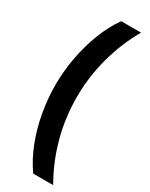

<svg xmlns="http://www.w3.org/2000/svg" viewBox="-264 -848 889 1139"><g transform="rotate(30 180.5 -278.0)"><path d="M47 -280Q47 -373 64.5 -467Q82 -561 115 -646.5Q148 -732 196 -800H332Q267 -688 230 -553.5Q193 -419 193 -280Q193 -139 229 -6Q265 127 333 244H196Q146 173 113 87Q80 1 63.5 -92.5Q47 -186 47 -280Z"/></g></svg>

Font: Noto Sans Tamil SemiCondensed ExtraBold
Style: Regular
Weight: 800
Width: 4
Designer: Jelle Bosma - Monotype Design Team
Foundry: Monotype Imaging Inc.
Version: Version 2.004; ttfautohint (v1.8.4.7-5d5b)